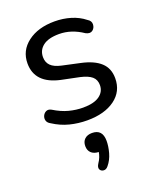

<svg xmlns="http://www.w3.org/2000/svg" viewBox="-141 -581 764 930"><g transform="rotate(-20 241.0 -116.0)"><path d="M240 9Q194 9 150.5 -2Q107 -13 67 -39Q52 -47 48.5 -59.5Q45 -72 50.5 -84Q56 -96 67.5 -101.5Q79 -107 94 -99Q133 -75 169.5 -65.5Q206 -56 242 -56Q298 -56 326.5 -76.5Q355 -97 355 -131Q355 -159 336.5 -175Q318 -191 278 -200L186 -219Q61 -246 61 -349Q61 -415 114.5 -455.5Q168 -496 253 -496Q297 -496 336.5 -484Q376 -472 406 -448Q425 -437 424 -418.5Q423 -400 409.5 -390Q396 -380 375 -391Q316 -431 253 -431Q198 -431 170 -409.5Q142 -388 142 -352Q142 -325 159 -308Q176 -291 213 -283L305 -263Q370 -249 403 -218.5Q436 -188 436 -137Q436 -69 382.5 -30Q329 9 240 9ZM255 251Q244 265 230.5 263.5Q217 262 212 251Q207 240 218 223Q227 210 232 197Q237 184 239 172Q214 171 200.5 158Q187 145 187 123Q187 100 201 87Q215 74 239 74Q293 74 293 134Q293 162 284 194.5Q275 227 255 251Z"/></g></svg>

Font: Chiron GoRound TC N
Style: Regular
Weight: 350
Designer: Ryoko NISHIZUKA 西塚涼子 (kana, bopomofo & ideographs); Paul D. Hunt (Latin, Greek & Cyrillic); Sandoll Communications 산돌커뮤니
Foundry: Adobe
Version: Version 1.000;hotconv 1.1.1;makeotfexe 2.6.0